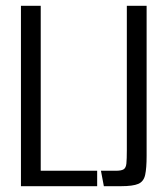

<svg xmlns="http://www.w3.org/2000/svg" viewBox="-20 -640 572 660"><path d="M52 -620H120V-53H314V0H52ZM337 0 327 -53H378Q397 -53 405 -58Q413 -63 414.5 -78Q416 -93 416 -124V-620H484V-104Q484 -62 479 -39Q474 -16 455.5 -8Q437 0 396 0Z"/></svg>

Font: Smooch Sans Medium
Style: Regular
Weight: 500
Designer: Robert E. Leuschke
Foundry: Robert E. Leuschke
Version: Version 1.010; ttfautohint (v1.8.3)